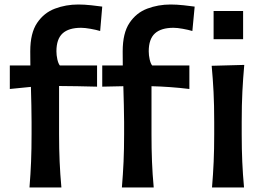

<svg xmlns="http://www.w3.org/2000/svg" viewBox="-20 -829 1171 849"><path d="M924.5 -780.3H1055V-655.7H924.5ZM519 0Q523.9 -59.1 526.4 -114.3Q528.8 -169.4 528.8 -236.3V-289.6Q528.8 -324.7 527.6 -364.7Q526.4 -404.8 525.4 -447.8L432.1 -445.8V-539.6H522.9Q522.9 -555.2 522.7 -570.8Q522.5 -586.4 522.5 -602.1Q522.5 -682.6 552.5 -727.5Q582.5 -772.5 631.1 -790.8Q679.7 -809.1 734.4 -809.1Q760.7 -809.1 792.5 -805.7Q824.2 -802.2 840.8 -799.8L830.6 -691.9Q812.5 -697.3 788.1 -701.7Q763.7 -706.1 747.1 -706.1Q692.4 -706.1 665 -681.2Q637.7 -656.2 637.7 -602.1Q637.7 -585 641.8 -566.4Q646 -547.9 652.8 -539.6H817.4V-435.5Q773.9 -440.9 732.4 -443.8Q690.9 -446.8 649.9 -447.8V-236.3Q649.9 -169.4 652.1 -114.3Q654.3 -59.1 659.7 0ZM110.4 0Q115.2 -59.1 117.4 -114.3Q119.6 -169.4 119.6 -236.3V-289.6Q119.6 -323.7 118.7 -363.3Q117.7 -402.8 116.7 -444.8L23.4 -435.5V-539.6H114.3Q114.3 -555.2 114 -570.8Q113.8 -586.4 113.8 -602.1Q113.8 -682.6 144 -727.5Q174.3 -772.5 222.9 -790.8Q271.5 -809.1 326.2 -809.1Q352.5 -809.1 384 -805.7Q415.5 -802.2 432.1 -799.8L422.9 -691.9Q404.8 -697.3 379.9 -701.7Q355 -706.1 338.4 -706.1Q283.7 -706.1 256.6 -681.2Q229.5 -656.2 229.5 -602.1Q229.5 -585 233.6 -566.4Q237.8 -547.9 244.6 -539.6H409.2V-445.8Q321.3 -448.2 241.2 -448.7V-236.3Q241.2 -169.4 243.7 -114.3Q246.1 -59.1 251.5 0ZM917.5 0Q922.4 -58.6 924.8 -113.5Q927.2 -168.5 927.2 -235.4V-289.1Q927.2 -364.7 924.3 -422.1Q921.4 -479.5 916 -538.1L1060.1 -542Q1054.7 -482.4 1051.8 -424.3Q1048.8 -366.2 1048.8 -289.1V-235.4Q1048.8 -168.5 1051.3 -113.5Q1053.7 -58.6 1059.1 0Z"/></svg>

Font: Pinar-DS3-FD SemiBold
Style: Regular
Weight: 600
Designer: Amin Abedi
Version: Version 3.000